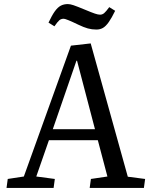

<svg xmlns="http://www.w3.org/2000/svg" viewBox="-20 -922 732 942"><path d="M425 -709 607 -55 692 -44 686 0H420L426 -44L507 -56L460 -234H220L158 -56L249 -44L243 0H12L18 -44L97 -56L328 -698ZM239 -288H446L358 -624H355ZM453 -777Q431 -777 411 -782.5Q391 -788 364 -801Q333 -816 315.5 -823Q298 -830 293 -830Q280 -830 271.5 -823Q263 -816 247 -793L218 -811Q235 -847 249 -866.5Q263 -886 278 -894Q293 -902 313 -902Q324 -902 340.5 -896.5Q357 -891 398 -874Q429 -861 445 -855.5Q461 -850 471 -850Q482 -850 491 -857.5Q500 -865 516 -887L545 -869Q528 -834 513.5 -813.5Q499 -793 485 -785Q471 -777 453 -777Z"/></svg>

Font: Literata 18pt
Style: Italic
Weight: 400
Italic angle: -2°
Designer: Latin by Veronika Burian and Jose Scaglione. Greek by Irene Vlachou. Cyrillic by Vera Evstafieva
Foundry: TypeTogether
Version: Version 3.103;gftools[0.9.29]